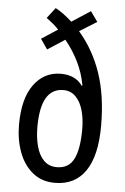

<svg xmlns="http://www.w3.org/2000/svg" viewBox="-54 -802 556 851"><g transform="rotate(5 223.5 -376.0)"><path d="M159 -762Q178 -752 196 -738.5Q214 -725 233 -708L316 -762L348 -717L271 -669Q337 -593 371 -493Q405 -393 405 -259Q405 -127 358.5 -58.5Q312 10 222 10Q164 10 123.5 -23Q83 -56 62.5 -111.5Q42 -167 42 -233Q42 -349 87.5 -411.5Q133 -474 208 -474Q272 -474 304 -429L307 -430Q297 -486 273 -534.5Q249 -583 214 -626L137 -576L106 -621L178 -668Q165 -682 151 -693.5Q137 -705 123 -715ZM225 -403Q124 -403 124 -230Q124 -183 134.5 -144Q145 -105 167.5 -82.5Q190 -60 225 -60Q278 -60 300.5 -104.5Q323 -149 323 -238Q323 -283 312.5 -320.5Q302 -358 280 -380.5Q258 -403 225 -403Z"/></g></svg>

Font: Noto Sans Oriya ExtCond
Style: Regular
Weight: 400
Width: 2
Designer: Amélie Bonet and Sol Matas
Foundry: Google LLC
Version: Version 2.006; ttfautohint (v1.8.4.7-5d5b)